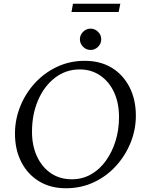

<svg xmlns="http://www.w3.org/2000/svg" viewBox="-20 -996 806 1026"><path d="M332 10Q250 10 189 -27Q128 -64 94 -130Q60 -196 60 -282Q60 -357 88 -427Q116 -497 166.5 -552Q217 -607 285 -639Q353 -671 433 -671Q516 -671 577 -634Q638 -597 672 -530.5Q706 -464 706 -378Q706 -304 678.5 -235Q651 -166 601 -110.5Q551 -55 482.5 -22.5Q414 10 332 10ZM364 -38Q420 -38 466 -64Q512 -90 545.5 -136.5Q579 -183 597.5 -242.5Q616 -302 616 -370Q616 -446 589.5 -503Q563 -560 515.5 -592.5Q468 -625 406 -625Q332 -625 274 -580.5Q216 -536 183.5 -460.5Q151 -385 151 -292Q151 -217 178 -159.5Q205 -102 252.5 -70Q300 -38 364 -38ZM464 -729Q441 -729 424 -746Q407 -763 407 -786Q407 -809 424 -826Q441 -843 464 -843Q487 -843 504 -826Q521 -809 521 -786Q521 -763 504 -746Q487 -729 464 -729ZM362 -932 370 -976H623L614 -932Z"/></svg>

Font: Spectral
Style: Italic
Weight: 400
Italic angle: -10°
Designer: Jean-Baptiste Levee
Foundry: Production Type
Version: Version 2.001